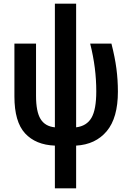

<svg xmlns="http://www.w3.org/2000/svg" viewBox="-20 -779 711 1039"><path d="M392 -759V-90Q449 -97 475 -141.5Q501 -186 501 -285Q501 -348 493 -411.5Q485 -475 468 -543H583Q602 -469 610 -407.5Q618 -346 618 -283Q618 -141 557.5 -69Q497 3 392 9V240H277V9Q173 5 115.5 -57.5Q58 -120 58 -257V-543H175V-260Q175 -175 199.5 -135Q224 -95 277 -90V-759Z"/></svg>

Font: Avrile Sans Condensed SemiBold
Style: Regular
Weight: 600
Width: 3
Designer: Monotype Design Team
Foundry: Monotype Imaging Inc.
Version: Version 2.001;September 10, 2019;FontCreator 11.5.0.2425 64-